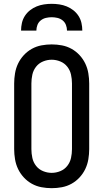

<svg xmlns="http://www.w3.org/2000/svg" viewBox="-20 -975 540 1003"><path d="M250 8Q223 8 196.5 3Q170 -2 146.5 -15Q123 -28 104.5 -48Q86 -68 74.5 -92Q63 -116 58.5 -143Q54 -170 54 -196V-539Q54 -565 58.5 -592Q63 -619 74.5 -643Q86 -667 104.5 -687Q123 -707 146.5 -720Q170 -733 196.5 -738Q223 -743 250 -743Q277 -743 303.5 -738Q330 -733 353.5 -720Q377 -707 395.5 -687Q414 -667 425.5 -643Q437 -619 441.5 -592Q446 -565 446 -539V-196Q446 -170 441.5 -143Q437 -116 425.5 -92Q414 -68 395.5 -48Q377 -28 353.5 -15Q330 -2 303.5 3Q277 8 250 8ZM250 -72Q273 -72 295 -81Q317 -90 331.5 -108.5Q346 -127 351 -150Q356 -173 356 -196V-539Q356 -562 351 -585Q346 -608 331.5 -626.5Q317 -645 295 -654Q273 -663 250 -663Q227 -663 205 -654Q183 -645 168.5 -626.5Q154 -608 149 -585Q144 -562 144 -539V-196Q144 -173 149 -150Q154 -127 168.5 -108.5Q183 -90 205 -81Q227 -72 250 -72ZM90 -815Q90 -835 94.5 -855Q99 -875 110 -892Q121 -909 137 -921.5Q153 -934 171.5 -941.5Q190 -949 210 -952Q230 -955 250 -955Q270 -955 290 -952Q310 -949 328.5 -941.5Q347 -934 363 -921.5Q379 -909 390 -892Q401 -875 405.5 -855Q410 -835 410 -815H330Q330 -830 324.5 -844.5Q319 -859 307 -868.5Q295 -878 280 -881.5Q265 -885 250 -885Q235 -885 220 -881.5Q205 -878 193 -868.5Q181 -859 175.5 -844.5Q170 -830 170 -815Z"/></svg>

Font: Iosevka SS10 Medium
Style: Regular
Weight: 500
Monospace: yes
Designer: Belleve Invis
Foundry: Belleve Invis
Version: Version 28.0.6; ttfautohint (v1.8.4)